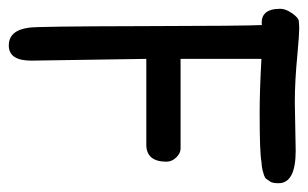

<svg xmlns="http://www.w3.org/2000/svg" viewBox="-154 -546 701 437"><g transform="rotate(90 196.5 -327.5)"><path d="M210 -648 321 -650Q395 -650 395 -611Q395 -597 391 -591.5Q387 -586 385 -583Q383 -580 377 -578Q365 -574 357 -573Q349 -572 346 -572Q335 -570 309 -569Q283 -568 233.5 -568Q184 -568 112 -572V-388H316Q327 -388 336.5 -378Q346 -368 346 -356Q346 -310 307 -310H112L116 -48Q116 3 81.5 3Q47 3 41 -43Q38 -58 37.5 -297.5Q37 -537 35 -573Q-2 -569 -2 -615Q-2 -627 8 -641.5Q18 -656 25.5 -657Q33 -658 44.5 -658Q56 -658 101 -654Q163 -648 210 -648Z"/></g></svg>

Font: Patrick Hand
Style: Regular
Weight: 400
Designer: Patrick Wagesreiter
Foundry: Patrick Wagesreiter
Version: Version 1.003;PS 001.003;hotconv 1.0.70;makeotf.lib2.5.58329